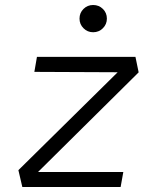

<svg xmlns="http://www.w3.org/2000/svg" viewBox="-20 -744 626 764"><path d="M531.7 -456.1 131.3 -59.6H470.7L460 0H68.8L53.2 -66.9L448.2 -456.5L116.7 -458L127 -517.6H519ZM350.6 -615.7Q328.1 -615.7 312.3 -631.6Q296.4 -647.5 296.4 -669.9Q296.4 -692.9 312.3 -708.5Q328.1 -724.1 350.6 -724.1Q373.5 -724.1 389.4 -708.5Q405.3 -692.9 405.3 -669.9Q405.3 -647.5 389.4 -631.6Q373.5 -615.7 350.6 -615.7Z"/></svg>

Font: Cascadia Code PL Light
Style: Italic
Weight: 300
Italic angle: -10°
Monospace: yes
Designer: Aaron Bell
Foundry: Saja Typeworks
Version: Version 2404.023; ttfautohint (v1.8.4)